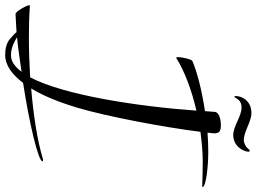

<svg xmlns="http://www.w3.org/2000/svg" viewBox="-318 -752 1016 761"><g transform="rotate(90 190.5 -371.0)"><path d="M345 -787C389 -787 411 -827 411 -849C411 -851 409 -852 404 -852C395 -839 380 -829 364 -829C330 -829 293 -859 257 -859C213 -859 190 -826 190 -795C190 -793 192 -792 195 -792C199 -799 207 -820 235 -820C271 -820 309 -787 345 -787ZM27 117C70 117 107 87 138 46C295 22 449 -14 449 -31C449 -32 447 -33 444 -33H441C366 -10 265 5 160 14C199 -49 225 -131 237 -171C271 -286 314 -512 332 -657C371 -662 412 -666 449 -666C485 -666 520 -665 549 -664C550 -664 551 -664 551 -665C551 -679 470 -688 412 -688C387 -688 361 -687 335 -685C336 -696 338 -703 338 -711C338 -730 332 -738 305 -738C281 -738 254 -730 253 -714L250 -675C171 -663 98 -645 51 -625C45 -623 36 -586 36 -568C36 -563 37 -561 38 -561H39C90 -593 165 -622 248 -641C232 -414 187 -116 116 18C63 21 11 23 -40 23C-85 23 -128 22 -168 19C-169 19 -170 20 -170 21C-170 31 -145 76 -135 76L-63 72C-58 79 -48 88 -34 100C-19 111 1 117 27 117ZM29 94C-4 94 -27 79 -43 70C0 66 46 59 94 52C73 80 52 94 29 94Z"/></g></svg>

Font: Comforter
Style: Regular
Weight: 400
Designer: Robert E. Leuschke
Foundry: Robert E. Leuschke
Version: Version 1.013; ttfautohint (v1.8.3)